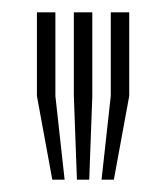

<svg xmlns="http://www.w3.org/2000/svg" viewBox="-20 -820 270 312"><path d="M145 -528 160 -664V-800H190V-664L165 -528ZM65 -528 40 -664V-800H70V-664L85 -528ZM105 -528 100 -664V-800H130V-664L125 -528Z"/></svg>

Font: Big Shoulders Inline Text Thin Black
Style: Regular
Weight: 900
Version: Version 2.002